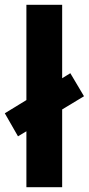

<svg xmlns="http://www.w3.org/2000/svg" viewBox="-32 -780 370 800"><path d="M78 0V-233L43 -212L-12 -308L78 -363V-760H227V-454L261 -475L318 -379L227 -324V0Z"/></svg>

Font: Noto Sans Adlam Unjoined
Style: Regular
Weight: 400
Designer: Mark Jamra, Neil Patel
Foundry: JamraPatel LLC
Version: Version 3.001